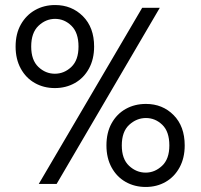

<svg xmlns="http://www.w3.org/2000/svg" viewBox="-20 -731 797 763"><path d="M198 -381Q154 -381 118.5 -401Q83 -421 62.5 -458.5Q42 -496 42 -546Q42 -597 63 -634Q84 -671 119.5 -691Q155 -711 199 -711Q265 -711 309.5 -666.5Q354 -622 354 -546Q354 -496 333.5 -458.5Q313 -421 277.5 -401Q242 -381 198 -381ZM134 0 545 -700H615L205 0ZM198 -438Q235 -438 263.5 -465Q292 -492 292 -546Q292 -601 264 -628.5Q236 -656 199 -656Q162 -656 133 -628.5Q104 -601 104 -546Q104 -492 132.5 -465Q161 -438 198 -438ZM559 12Q515 12 479.5 -8Q444 -28 423.5 -65.5Q403 -103 403 -153Q403 -204 423.5 -241Q444 -278 479.5 -298Q515 -318 560 -318Q626 -318 670 -273.5Q714 -229 714 -153Q714 -103 693.5 -65.5Q673 -28 638 -8Q603 12 559 12ZM559 -45Q595 -45 624 -72Q653 -99 653 -153Q653 -208 625 -235Q597 -262 560 -262Q523 -262 493.5 -235Q464 -208 464 -153Q464 -99 493 -72Q522 -45 559 -45Z"/></svg>

Font: DM Sans Light
Style: Regular
Weight: 300
Designer: Colophon Foundry, Jonny Pinhorn
Foundry: Colophon Foundry
Version: Version 4.004; ttfautohint (v1.8.4.7-5d5b)